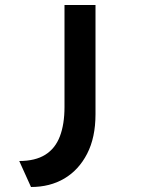

<svg xmlns="http://www.w3.org/2000/svg" viewBox="-20 -547 576 768"><path d="M104 201 57 97Q121 97 161 72Q201 47 219.5 -1.5Q238 -50 238 -119V-527H362V-90Q362 3 328.5 68Q295 133 237.5 167Q180 201 104 201Z"/></svg>

Font: Lexend Tera Medium
Style: Regular
Weight: 500
Designer: Bonnie Shaver-Troup, Thomas Jockin
Foundry: Lexend
Version: Version 1.007